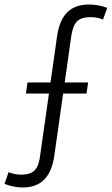

<svg xmlns="http://www.w3.org/2000/svg" viewBox="-81 -727 496 852"><path d="M20 105Q0 105 -22 100.5Q-44 96 -61 89L-43 37Q-31 42 -16.5 45Q-2 48 12 48Q40 48 57 40Q74 32 83.5 14Q93 -4 97 -36L172 -564Q182 -637 217 -672Q252 -707 314 -707Q334 -707 356 -703Q378 -699 395 -692L376 -640Q366 -645 351 -648Q336 -651 322 -651Q294 -651 276.5 -643Q259 -635 249.5 -616.5Q240 -598 235 -565L160 -36Q150 35 115 70Q80 105 20 105ZM41 -361H310L303 -312H34Z"/></svg>

Font: Pathway Extreme Condensed ExtraLight
Style: Italic
Weight: 250
Width: 3
Italic angle: -8°
Version: Version 1.001;gftools[0.9.26]